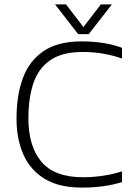

<svg xmlns="http://www.w3.org/2000/svg" viewBox="-20 -842 629 872"><path d="M335 -687 230 -822H280L359 -719L438 -822H488L383 -687ZM351 10Q249 10 183.5 -29.5Q118 -69 86.5 -139.5Q55 -210 55 -304Q55 -409 84 -487.5Q113 -566 178 -610Q243 -654 350 -654Q405 -654 450.5 -646.5Q496 -639 534 -625V-576Q496 -590 450.5 -598Q405 -606 355 -606Q262 -606 208 -568.5Q154 -531 131.5 -463.5Q109 -396 109 -304Q109 -178 168 -107.5Q227 -37 358 -37Q402 -37 449 -44Q496 -51 534 -64V-15Q496 -3 450.5 3.5Q405 10 351 10Z"/></svg>

Font: Kanit ExtraLight
Style: Regular
Weight: 275
Designer: Katatrad Team
Foundry: CadsonDemak
Version: Version 2.000; ttfautohint (v1.8.3)